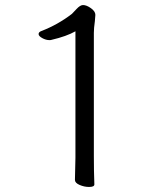

<svg xmlns="http://www.w3.org/2000/svg" viewBox="-20 -715 640 761"><path d="M184 -557Q182 -556 176 -556Q162 -556 147.5 -564Q133 -572 133 -580Q133 -588 144 -592Q209 -617 265 -660Q269 -664 283.5 -679.5Q298 -695 309 -695Q323 -695 340.5 -682.5Q358 -670 358 -656Q358 -651 356 -631Q352 -603 352 -585V-96Q352 -38 354 16Q354 26 333 26Q314 26 295.5 18Q277 10 277 -2L279 -90V-591Q244 -571 184 -557Z"/></svg>

Font: Iansui 0.93
Style: Regular
Weight: 400
Designer: But Ko / Fontworks Inc.
Foundry: zi-hi.com / Fontworks Inc.
Version: Version 0.931